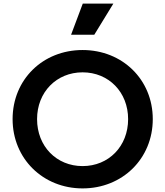

<svg xmlns="http://www.w3.org/2000/svg" viewBox="-20 -1035 918 1067"><path d="M439 12C660 12 829 -153 829 -373C829 -593 660 -757 439 -757C218 -757 50 -593 50 -373C50 -153 219 12 439 12ZM186 -373C186 -523 294 -633 439 -633C584 -633 692 -523 692 -373C692 -222 584 -112 439 -112C294 -112 186 -222 186 -373ZM375 -842H504L610 -1015H440Z"/></svg>

Font: Mluvka
Style: Bold
Weight: 700
Designer: Modified by Jiří Krblich, Original typeface by Gumpita Rahayu
Foundry: Gumpita Rahayu & Jiří Krblich
Version: Version 2.000;Glyphs 3.1.1 (3134)